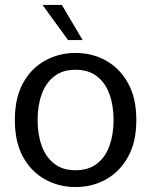

<svg xmlns="http://www.w3.org/2000/svg" viewBox="-20 -745 609 776"><path d="M285 11Q218 11 162 -20Q106 -51 73 -111Q40 -171 40 -260Q40 -349 73 -409Q106 -469 162 -500Q218 -531 285 -531Q353 -531 408.5 -500Q464 -469 497.5 -409Q531 -349 531 -260Q531 -171 497.5 -111Q464 -51 408.5 -20Q353 11 285 11ZM285 -57Q338 -57 372 -83.5Q406 -110 422.5 -156Q439 -202 439 -260Q439 -318 422.5 -364Q406 -410 372 -436.5Q338 -463 285 -463Q233 -463 199 -436.5Q165 -410 148.5 -364Q132 -318 132 -260Q132 -202 148.5 -156Q165 -110 199 -83.5Q233 -57 285 -57ZM255 -583 152 -725H230L314 -583Z"/></svg>

Font: Murecho
Style: Regular
Weight: 400
Designer: Neil Summerour
Foundry: Positype
Version: Version 1.010; ttfautohint (v1.8.3)